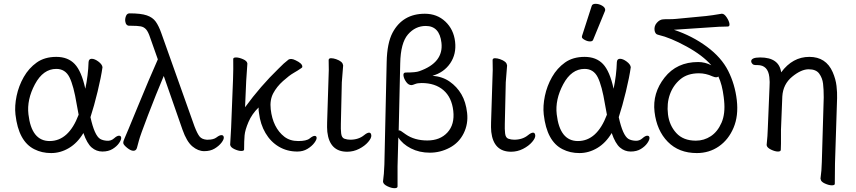

<svg xmlns="http://www.w3.org/2000/svg" viewBox="-20 -784 4487 1006"><path d="M454 -170Q475 -74 505 -56Q519 -48 540.5 -46.5Q562 -45 577.5 -59Q593 -73 603.5 -73Q614 -73 615 -62.5Q616 -52 604 -34.5Q592 -17 570 -3.5Q548 10 516.5 10Q485 10 460.5 -11Q436 -32 417 -87Q386 -35 341.5 -8.5Q297 18 248 18Q199 18 160 -2Q77 -43 61 -184Q56 -229 67 -281.5Q78 -334 104.5 -380.5Q131 -427 172.5 -456.5Q214 -486 275 -486Q336 -486 371.5 -448.5Q407 -411 427 -319Q442 -390 444 -458Q445 -476 460.5 -476Q476 -476 495.5 -461.5Q515 -447 517 -432Q510 -381 491.5 -304.5Q473 -228 454 -170ZM240 -45Q340 -45 392 -183Q387 -209 382 -237Q366 -335 344 -379Q322 -423 275 -423Q206 -423 163 -342.5Q120 -262 129 -185Q145 -45 240 -45Z M658 -649Q639 -649 636 -674Q635 -688 640.5 -701Q646 -714 659 -714Q718 -714 749 -703.5Q780 -693 796 -670.5Q812 -648 825 -611L999 -122Q1014 -83 1026 -68.5Q1038 -54 1063 -52H1069Q1099 -52 1114.5 -64Q1130 -76 1140.5 -76Q1151 -76 1152.5 -65Q1154 -54 1140.5 -36.5Q1127 -19 1104.5 -5.5Q1082 8 1050 8Q1018 8 988 -17Q958 -42 936 -105L838 -386Q797 -289 755.5 -180.5Q714 -72 708 -48Q702 -24 697.5 -9Q693 6 679 6Q665 6 646 -9.5Q627 -25 626 -34Q625 -43 633 -60Q641 -77 701.5 -224.5Q762 -372 807 -473L767 -586Q757 -617 745.5 -630Q734 -643 716.5 -646Q699 -649 669 -649Z M1186 -27 1191 -115 1201 -369Q1203 -422 1202 -475Q1202 -483 1217 -483Q1232 -483 1253 -474Q1274 -465 1276 -452V-449Q1273 -414 1270 -360L1264 -222Q1345 -333 1439 -424Q1468 -454 1492 -472Q1497 -475 1506 -475Q1515 -475 1529 -468Q1563 -452 1564 -436Q1565 -431 1560 -428Q1540 -414 1518 -401.5Q1496 -389 1463 -359.5Q1430 -330 1411.5 -295Q1393 -260 1398.5 -211.5Q1404 -163 1422 -127Q1440 -91 1469.5 -68Q1499 -45 1542.5 -45Q1586 -45 1602.5 -58.5Q1619 -72 1628.5 -72Q1638 -72 1639 -62.5Q1640 -53 1627 -35.5Q1614 -18 1591 -4Q1568 10 1538 10Q1484 10 1441 -15.5Q1398 -41 1371 -87Q1344 -133 1337 -192L1335 -207Q1335 -214 1335 -221Q1300 -187 1282 -145Q1264 -103 1261.5 -74.5Q1259 -46 1259 -1Q1259 7 1244 7Q1229 7 1208.5 -2.5Q1188 -12 1186 -25Z M1701 -364Q1704 -419 1702 -470Q1703 -479 1714.5 -479Q1726 -479 1741 -474Q1775 -462 1777 -444L1778 -441L1771 -353L1766 -135Q1765 -109 1767.5 -85.5Q1770 -62 1785 -57Q1800 -52 1815 -52Q1859 -52 1888 -76Q1904 -89 1914 -89Q1924 -89 1925.5 -75Q1927 -61 1909 -40Q1891 -19 1861.5 -4Q1832 11 1799 11Q1707 11 1695 -93Q1693 -117 1694 -143Z M2063 193Q2063 202 2047 202Q2031 202 2010 192Q1989 182 1987 169V165Q1992 132 1994 78L2006 -459Q2008 -558 2037 -613Q2090 -712 2206 -712Q2270 -712 2313.5 -671Q2357 -630 2364.5 -565.5Q2372 -501 2339 -452.5Q2306 -404 2246 -387Q2298 -383 2336 -356.5Q2374 -330 2397.5 -290Q2421 -250 2427.5 -192.5Q2434 -135 2409.5 -85.5Q2385 -36 2336 -10Q2287 16 2232 16Q2177 16 2133 -6.5Q2089 -29 2067 -64L2063 88ZM2069 -100 2071 -101Q2076 -101 2082.5 -96.5Q2089 -92 2106 -80Q2152 -48 2219 -48Q2286 -48 2324.5 -90Q2363 -132 2355 -203Q2347 -274 2303.5 -311.5Q2260 -349 2189 -349Q2168 -349 2154.5 -343.5Q2141 -338 2136 -338Q2120 -338 2108 -355Q2096 -372 2094 -388Q2092 -404 2106 -404Q2159 -404 2177 -411Q2305 -456 2293 -560Q2283 -648 2211 -648Q2156 -648 2117.5 -603.5Q2079 -559 2077 -452Z M2560 -364Q2563 -419 2561 -470Q2562 -479 2573.5 -479Q2585 -479 2600 -474Q2634 -462 2636 -444L2637 -441L2630 -353L2625 -135Q2624 -109 2626.5 -85.5Q2629 -62 2644 -57Q2659 -52 2674 -52Q2718 -52 2747 -76Q2763 -89 2773 -89Q2783 -89 2784.5 -75Q2786 -61 2768 -40Q2750 -19 2720.5 -4Q2691 11 2658 11Q2566 11 2554 -93Q2552 -117 2553 -143Z M3080 -752Q3083 -764 3100.5 -764Q3118 -764 3134.5 -754.5Q3151 -745 3151 -732Q3151 -729 3150 -727L3088 -576Q3085 -567 3071.5 -567Q3058 -567 3043.5 -575Q3029 -583 3029 -589.5Q3029 -596 3030 -597ZM3222 -170Q3243 -74 3273 -56Q3287 -48 3308.5 -46.5Q3330 -45 3345.5 -59Q3361 -73 3371.5 -73Q3382 -73 3383 -62.5Q3384 -52 3372 -34.5Q3360 -17 3338 -3.5Q3316 10 3284.5 10Q3253 10 3228.5 -11Q3204 -32 3185 -87Q3154 -35 3109.5 -8.5Q3065 18 3016 18Q2967 18 2928 -2Q2845 -43 2829 -184Q2824 -229 2835 -281.5Q2846 -334 2872.5 -380.5Q2899 -427 2940.5 -456.5Q2982 -486 3043 -486Q3104 -486 3139.5 -448.5Q3175 -411 3195 -319Q3210 -390 3212 -458Q3213 -476 3228.5 -476Q3244 -476 3263.5 -461.5Q3283 -447 3285 -432Q3278 -381 3259.5 -304.5Q3241 -228 3222 -170ZM3008 -45Q3108 -45 3160 -183Q3155 -209 3150 -237Q3134 -335 3112 -379Q3090 -423 3043 -423Q2974 -423 2931 -342.5Q2888 -262 2897 -185Q2913 -45 3008 -45Z M3763 -712Q3775 -712 3787.5 -693Q3800 -674 3802 -659.5Q3804 -645 3793 -645Q3752 -645 3690 -640L3511 -628Q3607 -596 3683.5 -539.5Q3760 -483 3795.5 -412.5Q3831 -342 3840.5 -259.5Q3850 -177 3823.5 -114.5Q3797 -52 3746.5 -17Q3696 18 3631 18Q3537 18 3479 -41Q3421 -100 3409.5 -198Q3398 -296 3462 -377.5Q3526 -459 3638 -459Q3674 -459 3707 -442Q3662 -494 3577 -540.5Q3492 -587 3431 -601Q3412 -604 3409.5 -626Q3407 -648 3421.5 -664.5Q3436 -681 3453 -682.5Q3470 -684 3485 -683.5Q3500 -683 3522 -685L3679 -700Q3709 -703 3761 -712ZM3772 -275Q3764 -341 3744 -383Q3739 -379 3732 -379Q3725 -379 3713 -384Q3678 -400 3642 -400Q3582 -400 3544.5 -368.5Q3507 -337 3490 -289.5Q3473 -242 3480 -184.5Q3487 -127 3523.5 -87Q3560 -47 3626 -47Q3669 -47 3704.5 -70.5Q3740 -94 3760.5 -141Q3781 -188 3774 -257Z M3916 -461Q3914 -483 3963 -483Q4062 -483 4073 -405Q4133 -486 4220.5 -486Q4308 -486 4343 -406Q4359 -369 4363 -333.5Q4367 -298 4366 -270L4355 73L4354 179Q4354 187 4338.5 187Q4323 187 4302 177.5Q4281 168 4280 155L4279 152Q4285 111 4286 65L4296 -274Q4296 -316 4292.5 -345.5Q4289 -375 4272.5 -398Q4256 -421 4217 -421Q4178 -421 4130.5 -382Q4083 -343 4079 -279L4072 -104Q4072 -95 4072 -74Q4072 -53 4072 -31.5Q4072 -10 4071 1Q4071 10 4056 10Q4041 10 4020 0Q3999 -10 3997 -23V-26Q4002 -73 4003 -112L4012 -330Q4014 -354 4011 -380Q4004 -443 3949 -443H3939Q3929 -443 3923 -448.5Q3917 -454 3916 -461Z"/></svg>

Font: LXGW WenKai
Style: Regular
Weight: 400
Designer: LXGW / Fontworks Inc.
Foundry: LXGW / Fontworks Inc.
Version: Version 1.520; June 14, 2025